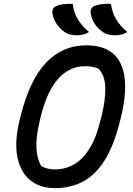

<svg xmlns="http://www.w3.org/2000/svg" viewBox="-20 -955 690 995"><path d="M357 -935Q362 -890 383 -855.5Q404 -821 441 -789Q414 -772 379 -772Q341 -772 318 -787Q290 -805 273 -831.5Q256 -858 252 -886Q248 -913 270 -923Q299 -937 357 -935ZM555 -935Q561 -890 581.5 -855.5Q602 -821 640 -789Q613 -772 577 -772Q539 -772 516 -787Q488 -805 471 -831.5Q454 -858 450 -886Q446 -913 468 -923Q497 -937 555 -935ZM426 -720Q563 -720 607 -621.5Q651 -523 606 -344L600 -321Q569 -197 521 -122Q473 -47 409 -13.5Q345 20 265 20Q185 20 134.5 -23Q84 -66 69.5 -144.5Q55 -223 81 -330L87 -354Q134 -542 219.5 -631Q305 -720 426 -720ZM182 -311Q166 -242 169 -186Q172 -130 194 -94Q225 -77 265 -77Q316 -77 361 -101.5Q406 -126 442.5 -183Q479 -240 502 -337L507 -355Q528 -444 525.5 -504.5Q523 -565 491 -599Q462 -612 420 -612Q370 -612 325.5 -584.5Q281 -557 245.5 -495.5Q210 -434 186 -330Z"/></svg>

Font: Recursive Sn Csl St Med
Style: Italic
Weight: 500
Italic angle: -15°
Version: Version 1.079;hotconv 1.0.112;makeotfexe 2.5.65598; ttfautoh